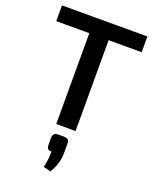

<svg xmlns="http://www.w3.org/2000/svg" viewBox="-174 -788 941 1168"><g transform="rotate(20 296.5 -203.5)"><path d="M359 -690V0H234V-690ZM573 -690V-588H20V-690ZM300 56Q322 56 330.5 63.5Q339 71 339 91V144Q339 186 328.5 219.5Q318 253 299 283L252 271Q258 245 261 221.5Q264 198 264 168Q233 168 233 137V91Q233 71 242.5 63.5Q252 56 273 56Z"/></g></svg>

Font: Exo 2 SemiBold
Style: Regular
Weight: 600
Designer: Natanael Gama
Foundry: Natanael Gama
Version: Version 2.010